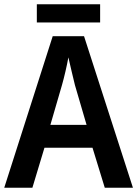

<svg xmlns="http://www.w3.org/2000/svg" viewBox="-20 -887 648 907"><path d="M453 -867H154V-781H453ZM475 0H608L377 -716H229L0 0H133L190 -189H417ZM334 -485 389 -297H218L273 -486C283 -521 296 -576 303 -616C310 -582 327 -516 334 -485Z"/></svg>

Font: Noto Sans Lao Looped SemiCondensed SemiBold
Style: Regular
Weight: 600
Width: 4
Designer: Mark Frömberg, Ben Mitchell
Foundry: The Fontpad Ltd
Version: Version 1.002